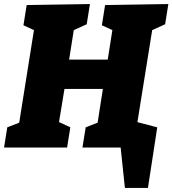

<svg xmlns="http://www.w3.org/2000/svg" viewBox="-32 -730 853 950"><path d="M-12 0 4 -100 63 -123 136 -581 84 -605 100 -705 413 -710 397 -610 333 -581 310 -435H501L524 -581L472 -605L488 -705L801 -710L785 -610L721 -581L648 -126L704 -100L688 0H376L392 -100L451 -123L477 -290H287L260 -126L316 -100L300 0ZM586 200 565 0H519L543 -153L746 -100L700 200Z"/></svg>

Font: Bitter Black
Style: Italic
Weight: 900
Italic angle: -9°
Designer: Sol Matas, and Bitter project Authors
Foundry: Sol Matas
Version: Version 2.001